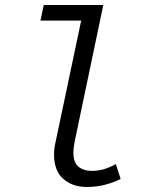

<svg xmlns="http://www.w3.org/2000/svg" viewBox="-20 -732 640 764"><path d="M325 12Q268 12 231.5 -20.5Q195 -53 195 -117Q195 -142 202 -171L303 -650H141L154 -712H391L277 -168Q272 -143 272 -124Q272 -86 292 -69Q312 -52 346 -52Q370 -52 392.5 -58.5Q415 -65 441 -79L460 -20Q428 -4 394.5 4Q361 12 325 12Z"/></svg>

Font: Source Code Pro
Style: Italic
Weight: 400
Italic angle: -11°
Monospace: yes
Designer: Paul D. Hunt, Teo Tuominen
Foundry: Adobe Systems Incorporated
Version: Version 1.050;PS 1.000;hotconv 16.6.51;makeotf.lib2.5.65220